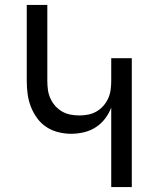

<svg xmlns="http://www.w3.org/2000/svg" viewBox="-20 -755 640 775"><path d="M429 0V-321Q420 -297 404 -276Q388 -255 366 -241Q344 -227 318.5 -221Q293 -215 267 -215Q241 -215 215 -221.5Q189 -228 167 -242.5Q145 -257 129.5 -278.5Q114 -300 104.5 -324.5Q95 -349 91.5 -375.5Q88 -402 88 -428V-735H171V-428Q171 -410 173.5 -392Q176 -374 183.5 -357.5Q191 -341 203 -327.5Q215 -314 230.5 -305Q246 -296 264 -292.5Q282 -289 300 -289Q318 -289 336 -292.5Q354 -296 369.5 -305Q385 -314 397 -327.5Q409 -341 416.5 -357.5Q424 -374 426.5 -392Q429 -410 429 -428V-520H512V0Z"/></svg>

Font: Iosevka Extended
Style: Regular
Weight: 400
Width: 7
Monospace: yes
Designer: Belleve Invis
Foundry: Belleve Invis
Version: Version 32.5.0; ttfautohint (v1.8.4)